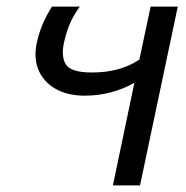

<svg xmlns="http://www.w3.org/2000/svg" viewBox="-20 -560 563 580"><path d="M321 0 386 -310Q355 -292 316.5 -281.5Q278 -271 236 -271Q185 -271 149 -291Q113 -311 97 -347Q81 -383 91 -430Q98 -462 109.5 -488.5Q121 -515 137 -540H221Q203 -515 192 -490.5Q181 -466 173 -430Q164 -387 180 -364Q196 -341 258 -341Q343 -341 401 -380L435 -540H517L403 0Z"/></svg>

Font: Kanit Light
Style: Italic
Weight: 300
Italic angle: -12°
Designer: Katatrad Team
Foundry: CadsonDemak
Version: Version 2.000; ttfautohint (v1.8.3)